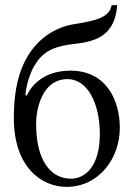

<svg xmlns="http://www.w3.org/2000/svg" viewBox="-20 -718 521 750"><path d="M34 -257C34 -64 143 12 240 12C366 12 448 -99 448 -218C448 -326 396 -442 255 -442C160 -442 107 -393 85 -345L79 -347C83 -388 98 -433 113 -459C145 -514 183 -537 275 -547C365 -557 429 -586 438 -698H416C408 -650 355 -637 271 -624C190 -611 122 -563 80 -484C44 -416 34 -336 34 -257ZM121 -235C121 -287 142 -409 244 -409C322 -409 370 -314 370 -194C370 -68 312 -20 258 -20C176 -20 121 -93 121 -235Z"/></svg>

Font: Libertinus Serif Display
Style: Regular
Weight: 400
Designer: Philipp H. Poll, Khaled Hosny
Foundry: Caleb Maclennan
Version: Version 7.050;RELEASE